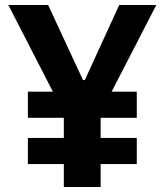

<svg xmlns="http://www.w3.org/2000/svg" viewBox="-20 -750 660 770"><path d="M91.8 -92V-196.9H528.5V-92ZM91.8 -277.5V-382.4H528.5V-277.5ZM236 0V-399.1H383.6V0ZM173 -730 312.9 -428.8H320.1L458.2 -730H606.9L375.9 -281.9H243.7L13.5 -730Z"/></svg>

Font: Monaspace Neon Var ExtraLight
Style: Regular
Weight: 200
Designer: Riley Cran and the Lettermatic Team
Version: Version 1.200 (Monaspace Neon Var)